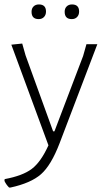

<svg xmlns="http://www.w3.org/2000/svg" viewBox="-37 -654 474 864"><path d="M138 -634Q170 -634 170 -602Q170 -587 161 -577.5Q152 -568 137 -568Q105 -568 105 -601Q105 -616 114 -625Q123 -634 138 -634ZM287 -634Q319 -634 319 -602Q319 -587 310 -577.5Q301 -568 286 -568Q254 -568 254 -601Q254 -616 263 -625Q272 -634 287 -634ZM63 -458 78 -405 202 -63H208L337 -402L352 -455H401L231 -9Q193 90 147.5 130Q102 170 10 190H4Q-10 176 -17 160L-16 152Q65 137 106 106Q147 75 181 0L14 -453Z"/></svg>

Font: Alegreya Sans Light
Style: Regular
Weight: 300
Designer: Juan Pablo del Peral
Foundry: Huerta Tipografica
Version: Version 2.007